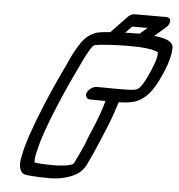

<svg xmlns="http://www.w3.org/2000/svg" viewBox="-59 -956 945 1012"><g transform="rotate(5 413.0 -450.0)"><path d="M270 -70Q356 -74 363 -92Q398 -163 412 -197L423 -227L456 -306Q482 -369 499 -431L418 -432Q404 -432 398 -442Q394 -447 394 -454Q394 -460 397 -467Q403 -481 418 -491Q433 -501 447 -501L562 -500L621 -501Q652 -502 665 -511Q689 -527 727 -617Q729 -624 740.5 -653Q752 -682 752 -711Q751 -712 738 -717Q725 -722 691 -726.5Q657 -731 591 -731Q459 -729 415 -719Q398 -711 358 -627L347 -603Q297 -502 245 -377Q186 -234 168 -162Q154 -108 154 -87Q154 -78 157 -75Q196 -70 251 -70ZM725 -795Q738 -794 750 -792Q822 -781 826 -746V-737Q826 -691 797 -620Q774 -564 752 -528Q727 -486 692 -461Q651 -431 569 -431Q553 -380 537 -336Q527 -309 493 -228Q460 -148 430 -87Q414 -55 381 -34Q320 0 237 0Q173 0 119 -6Q94 -9 86 -29Q79 -45 79 -65Q79 -84 85 -106Q100 -193 179 -384Q227 -500 280 -608Q285 -619 290 -631Q312 -680 342 -724.5Q372 -769 422 -786H423Q447 -792 493 -795Q525 -829 577 -883Q595 -900 613 -900H780Q799 -900 802 -882Q802 -874 799 -867Q795 -856 785 -847ZM571 -799Q596 -800 624 -800H647L686 -834H605Z"/></g></svg>

Font: Bubblez Graffiti
Style: Italic
Weight: 400
Italic angle: -22.5°
Designer: GGBotNet
Foundry: GGBotNet
Version: 1.00